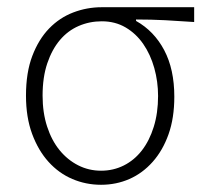

<svg xmlns="http://www.w3.org/2000/svg" viewBox="-20 -500 570 532"><path d="M260 12Q218 12 180.5 -4Q143 -20 114.5 -51.5Q86 -83 69 -129Q52 -175 52 -235Q52 -299 69.5 -345Q87 -391 116 -421Q145 -451 183 -465.5Q221 -480 262 -480H518V-439Q476 -442 437.5 -444Q399 -446 357 -446V-442Q407 -414 435 -361Q463 -308 463 -232Q463 -173 447 -128Q431 -83 403 -51.5Q375 -20 338.5 -4Q302 12 260 12ZM260 -27Q294 -27 323 -41.5Q352 -56 373 -83Q394 -110 406 -148.5Q418 -187 418 -234Q418 -274 407.5 -311.5Q397 -349 377 -378Q357 -407 328 -424Q299 -441 262 -441Q228 -441 198 -428Q168 -415 146 -389Q124 -363 111 -324.5Q98 -286 98 -235Q98 -188 110.5 -149.5Q123 -111 145 -84Q167 -57 196.5 -42Q226 -27 260 -27Z"/></svg>

Font: hySource Sans Pro Light
Style: Regular
Weight: 300
Designer: Paul D. Hunt
Foundry: Adobe Systems Incorporated
Version: Version 2.021;PS 2.000;hotconv 1.0.86;makeotf.lib2.5.63406